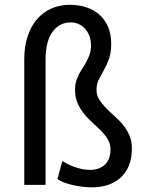

<svg xmlns="http://www.w3.org/2000/svg" viewBox="-20 -781 640 811"><path d="M172.4 0H82.5V-530.8Q82.5 -585.4 96.9 -628.4Q111.3 -671.4 137 -700.7Q162.6 -730 197.8 -745.4Q232.9 -760.7 274.4 -760.7Q311 -760.7 342.8 -750.7Q374.5 -740.7 398.4 -720.2Q422.4 -699.7 436 -668.7Q449.7 -637.7 449.7 -595.7Q449.7 -557.1 439.9 -531Q430.2 -504.9 418.5 -484.4Q406.7 -463.9 397.2 -445.1Q387.7 -426.3 387.7 -401.9Q387.7 -379.4 398.7 -361.3Q409.7 -343.3 426.3 -326.2Q442.9 -309.1 462.4 -292Q481.9 -274.9 498.5 -254.9Q515.1 -234.9 526.1 -210.4Q537.1 -186 537.1 -154.3Q537.1 -112.8 524.7 -82Q512.2 -51.3 489.7 -30.8Q467.3 -10.3 436.3 0Q405.3 10.3 368.2 10.3Q348.1 10.3 326.7 7.6Q305.2 4.9 285.4 0.2Q265.6 -4.4 249 -10.7Q232.4 -17.1 222.7 -24.9L243.2 -100.6Q252 -95.2 264.9 -88.6Q277.8 -82 293.2 -76.4Q308.6 -70.8 325.4 -67.1Q342.3 -63.5 358.9 -63.5Q381.8 -63.5 398.4 -70.1Q415 -76.7 425.8 -88.4Q436.5 -100.1 441.7 -115.7Q446.8 -131.3 446.8 -149.9Q446.8 -172.9 435.8 -191.7Q424.8 -210.4 408.2 -227.3Q391.6 -244.1 372.1 -261.5Q352.5 -278.8 335.9 -299.1Q319.3 -319.3 308.1 -344.5Q296.9 -369.6 296.9 -402.8Q296.9 -421.9 301.8 -438Q306.6 -454.1 314.2 -468.5Q321.8 -482.9 330.6 -496.3Q339.4 -509.8 346.9 -524.2Q354.5 -538.6 359.4 -554Q364.3 -569.3 364.3 -587.9Q364.3 -612.3 356.9 -630.6Q349.6 -648.9 337.6 -661.4Q325.7 -673.8 310.3 -680.2Q294.9 -686.5 279.3 -686.5Q231 -686.5 201.9 -646.5Q172.9 -606.4 172.4 -530.8Z"/></svg>

Font: TypoPRO Roboto Mono
Style: Regular
Weight: 400
Designer: Google
Version: Version 2.000986; 2015; ttfautohint (v1.3)